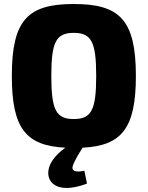

<svg xmlns="http://www.w3.org/2000/svg" viewBox="-20 -724 737 958"><path d="M392 13C587 3 658 -83 658 -345C658 -626 576 -704 348 -704C120 -704 39 -626 39 -345C39 -82 110 3 306 13C260 46 236 79 226 108C202 180 259 251 414 192L401 128C358 137 329 132 347 93C361 62 376 38 392 13ZM236 -345C236 -515 260 -560 348 -560C436 -560 460 -515 460 -345C460 -175 436 -130 348 -130C260 -130 236 -175 236 -345Z"/></svg>

Font: Exo 2 Extra Bold
Style: Regular
Weight: 800
Designer: Natanael Gama
Version: Version 1.001;PS 001.001;hotconv 1.0.88;makeotf.lib2.5.64775